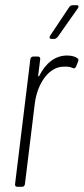

<svg xmlns="http://www.w3.org/2000/svg" viewBox="-20 -720 323 740"><path d="M275 -700H260C255 -700 250 -697 247 -693L173 -582C169 -575 171 -570 179 -570H189C194 -570 198 -573 202 -577L280 -688C285 -695 283 -700 275 -700ZM238 -506C192 -506 156 -476 132 -429C130 -425 127 -424 127 -428L135 -492C136 -498 132 -502 127 -502H108C102 -502 98 -498 97 -492L38 -10C37 -4 41 0 47 0H65C71 0 75 -4 76 -10L114 -320C124 -401 170 -463 225 -463C240 -464 252 -462 260 -458C266 -455 270 -457 273 -463L281 -483C283 -488 283 -493 278 -496C269 -502 257 -506 238 -506Z"/></svg>

Font: Barlow Condensed ExtraLight
Style: Italic
Weight: 275
Width: 3
Italic angle: -7°
Designer: Jeremy Tribby
Foundry: Tribby Type
Version: Version 1.422;hotconv 1.0.109;makeotfexe 2.5.65596